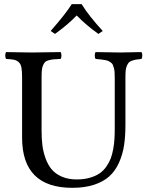

<svg xmlns="http://www.w3.org/2000/svg" viewBox="-20 -899 713 929"><path d="M181.2 -522.9V-266.1Q181.2 -228 185.1 -196.3Q189 -164.6 200.4 -132.8Q211.9 -101.1 230.2 -79.3Q248.5 -57.6 279.3 -44.2Q310.1 -30.8 351.1 -30.8Q386.2 -30.8 414.3 -38.8Q442.4 -46.9 461.4 -59.8Q480.5 -72.8 494.4 -92.8Q508.3 -112.8 515.9 -132.8Q523.4 -152.8 528.1 -179.4Q532.7 -206.1 533.9 -227.8Q535.2 -249.5 535.2 -276.9V-522.9Q535.2 -538.6 534.4 -549.8Q533.7 -561 531 -570.3Q528.3 -579.6 525.9 -585.4Q523.4 -591.3 516.8 -596.2Q510.3 -601.1 505.4 -603.5Q500.5 -606 489 -608.2Q477.5 -610.4 468.8 -611.3Q460 -612.3 442.9 -613.8Q438.5 -618.2 438.5 -630.4Q438.5 -642.6 442.9 -647Q534.7 -645 561 -645Q587.9 -645 664.1 -647Q668.5 -642.6 668.5 -630.4Q668.5 -618.2 664.1 -613.8Q646 -611.8 637.2 -610.4Q628.4 -608.9 617.7 -605Q606.9 -601.1 602.5 -595.7Q598.1 -590.3 593.8 -580.6Q589.4 -570.8 588.1 -557.1Q586.9 -543.5 586.9 -522.9V-294.9Q586.9 -238.8 580.1 -194.6Q573.2 -150.4 555.4 -111.1Q537.6 -71.8 509 -45.9Q480.5 -20 435.3 -5.1Q390.1 9.8 330.1 9.8Q86.9 9.8 86.9 -232.9V-522.9Q86.9 -554.7 83.7 -572Q80.6 -589.4 70.3 -598.4Q60.1 -607.4 47.9 -609.9Q35.6 -612.3 9.8 -613.8Q5.4 -618.2 5.4 -630.4Q5.4 -642.6 9.8 -647Q91.8 -645 132.8 -645Q179.2 -645 272.9 -647Q277.3 -642.6 277.3 -630.4Q277.3 -618.2 272.9 -613.8Q251 -612.8 239 -611.8Q227.1 -610.8 215.1 -607.4Q203.1 -604 198 -598.6Q192.9 -593.3 188.2 -582.8Q183.6 -572.3 182.4 -558.3Q181.2 -544.4 181.2 -522.9ZM225.1 -749Q298.3 -832.5 327.1 -878.9H375Q409.2 -823.2 477.1 -749L456.1 -734.9Q396.5 -777.3 351.1 -824.2Q307.6 -778.8 246.1 -734.9Z"/></svg>

Font: Common Serif News
Style: Regular
Weight: 450
Designer: Philipp H. Poll, Khaled Hosny
Foundry: Stefan Peev, Context Ltd.
Version: Version 1.026